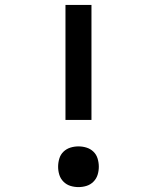

<svg xmlns="http://www.w3.org/2000/svg" viewBox="-20 -755 640 783"><path d="M247 -266V-735H353V-266ZM300 8Q283 8 267 3Q251 -2 239 -14Q227 -26 222 -42Q217 -58 217 -75Q217 -92 222 -108.5Q227 -125 239 -136.5Q251 -148 267 -153Q283 -158 300 -158Q317 -158 333 -153Q349 -148 361 -136.5Q373 -125 378 -108.5Q383 -92 383 -75Q383 -58 378 -42Q373 -26 361 -14Q349 -2 333 3Q317 8 300 8Z"/></svg>

Font: Iosevka Slab Semibold Extended
Style: Regular
Weight: 600
Width: 7
Monospace: yes
Designer: Belleve Invis
Foundry: Belleve Invis
Version: Version 11.1.0; ttfautohint (v1.8.3)